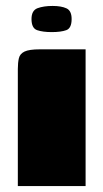

<svg xmlns="http://www.w3.org/2000/svg" viewBox="-20 -626 348 646"><path d="M40 0Q40 -99 40 -197.5Q40 -296 40 -394Q40 -415 43.5 -430Q47 -445 62.5 -452.5Q78 -460 114 -460H268V0ZM154 -518Q124 -518 105 -524.5Q86 -531 86 -562Q86 -591 106.5 -598.5Q127 -606 157 -606Q186 -606 203.5 -598Q221 -590 221 -562Q221 -531 203 -524.5Q185 -518 154 -518Z"/></svg>

Font: Genos Black
Style: Regular
Weight: 900
Designer: Robert E. Leuschke
Foundry: Robert E. Leuschke
Version: Version 1.010